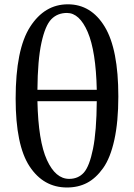

<svg xmlns="http://www.w3.org/2000/svg" viewBox="-20 -834 606 869"><path d="M418 -376H149.4Q153.3 -195.3 192.4 -109.9Q231.4 -24.4 293 -24.4Q334 -24.4 359.4 -52.7Q384.8 -81.1 400.9 -160.2Q417 -239.3 418 -376ZM149.4 -427.7H418Q414.1 -602.5 377 -689Q339.8 -775.4 283.2 -775.4Q240.2 -775.4 212.4 -747.1Q184.6 -718.8 167.5 -640.1Q150.4 -561.5 149.4 -427.7ZM515.6 -397.5Q515.6 -283.2 497.6 -201.2Q479.5 -119.1 446.8 -73.2Q414.1 -27.3 374 -6.3Q334 14.6 283.2 14.6Q176.8 14.6 113.8 -81.1Q50.8 -176.8 50.8 -387.7Q50.8 -610.4 116.2 -712.4Q181.6 -814.5 287.1 -814.5Q392.6 -814.5 454.1 -712.9Q515.6 -611.3 515.6 -397.5Z"/></svg>

Font: GenYoMin TW TTF SemiBold
Style: Regular
Weight: 600
Version: Version 1.300